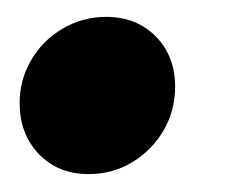

<svg xmlns="http://www.w3.org/2000/svg" viewBox="-20 -185 280 223"><path d="M83 17.2Q47.2 17.2 25 -6.2Q2.8 -29.6 2.8 -65.3Q2.8 -92.2 16.1 -115Q29.3 -137.9 52.5 -151.6Q75.7 -165.4 103.5 -165.4Q138.4 -165.4 160.9 -142.7Q183.4 -119.9 183.4 -84.2Q183.4 -56.7 170.2 -33.8Q156.9 -11 134.1 3.1Q111.2 17.2 83 17.2Z"/></svg>

Font: Fira Sans Variable
Style: Italic
Weight: 397
Italic angle: -8°
Designer: Carrois Corporate & Edenspiekermann AG
Foundry: Carrois Corporate GbR & Edenspiekermann AG
Version: Version 4.202